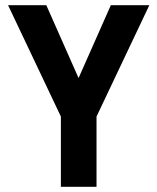

<svg xmlns="http://www.w3.org/2000/svg" viewBox="-20 -720 604 738"><path d="M214 -2H351V-272L554 -700H406L282 -420L158 -700H11L214 -272Z"/></svg>

Font: Vanilla Cream ExtraBold
Style: Regular
Weight: 800
Designer: Jeremy Tribby, Jinavaṁso
Foundry: Tribby Type
Version: Version 1.422;Glyphs 3.1.2 (3151)